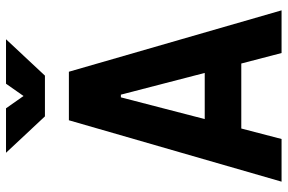

<svg xmlns="http://www.w3.org/2000/svg" viewBox="-176 -762 938 626"><g transform="rotate(-90 293.0 -449.0)"><path d="M13.7 0H152.8L187 -131.3H398.9L433.1 0H572.3L372.1 -693.4H213.9ZM226.6 -771.5H359.4L478 -898.4H333L293 -841.3L252.9 -898.4H107.9ZM217.8 -250.5 288.6 -523.9H297.4L368.2 -250.5Z"/></g></svg>

Font: CaskaydiaCove Nerd Font
Style: Bold
Weight: 700
Designer: Aaron Bell
Foundry: Saja Typeworks
Version: Version 2111.1;Nerd Fonts 2.3.0